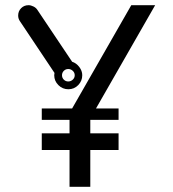

<svg xmlns="http://www.w3.org/2000/svg" viewBox="-20 -720 668 740"><path d="M226 -447Q233 -454 243 -454Q253 -454 260.5 -447Q268 -440 268 -430Q268 -420 260.5 -413Q253 -406 243 -406Q233 -406 226 -413Q219 -420 219 -430Q219 -440 226 -447ZM90 -700Q73 -700 61.5 -688.5Q50 -677 50 -660Q50 -648 57 -638L190 -439Q189 -435 189 -430Q189 -408 205 -392Q221 -376 243.5 -376Q266 -376 281.5 -392Q297 -408 297 -430Q297 -447 285.5 -462Q274 -477 258 -482L124 -682Q119 -690 109 -695Q99 -700 90 -700ZM141 -302V-258H248V-206H141V-142H248V0H328V-142H437V-206H328V-258H437V-302H350L578 -700H486L258 -302Z"/></svg>

Font: Sakbunderan
Style: Regular
Weight: 400
Version: Version 1.00